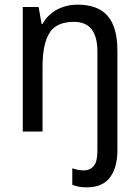

<svg xmlns="http://www.w3.org/2000/svg" viewBox="-20 -659 599 826"><path d="M353 147Q333 147 318 144Q303 141 291 136V65Q303 69 315 71.5Q327 74 342 74Q367 74 383 55.5Q399 37 399 -10V-438Q399 -565 298 -565Q223 -565 193 -517.5Q163 -470 163 -372V-93H78V-629H146L159 -556H163Q186 -597 226 -618Q266 -639 313 -639Q402 -639 443.5 -590Q485 -541 485 -443V-12Q485 62 453 104.5Q421 147 353 147Z"/></svg>

Font: Noto Sans Kannada UI SemiCondensed
Style: Regular
Weight: 400
Width: 4
Designer: Jelle Bosma - Monotype Design Team
Foundry: Monotype Imaging Inc.
Version: Version 2.005; ttfautohint (v1.8.4.7-5d5b)